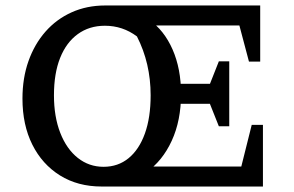

<svg xmlns="http://www.w3.org/2000/svg" viewBox="-20 -681 1073 701"><path d="M899 -225H940V0H351Q264 0 199 -40.5Q134 -81 98 -153Q62 -225 62 -321Q62 -396 84 -458Q106 -520 146 -565.5Q186 -611 241.5 -636Q297 -661 364 -661H930V-456H889L854 -588H495L524 -609Q579 -571 610 -500.5Q641 -430 641 -338Q641 -241 607 -167Q573 -93 514 -52L485 -73H861ZM177 -333Q177 -255 200 -196Q223 -137 264 -104.5Q305 -72 358 -72Q411 -72 449.5 -103.5Q488 -135 509 -193.5Q530 -252 530 -333Q530 -450 480 -548Q428 -587 363 -587Q306 -587 264 -556.5Q222 -526 199.5 -469.5Q177 -413 177 -333ZM779 -220 732 -338 779 -457H817V-220ZM578 -302V-375H784V-302Z"/></svg>

Font: Piazzolla Thin SemiBold
Style: Regular
Weight: 600
Version: Version 2.005